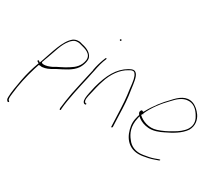

<svg xmlns="http://www.w3.org/2000/svg" viewBox="-156 -1039 1767 1566"><g transform="rotate(30 727.5 -256.5)"><path d="M85 -213 103 -202 101 -200C79 -141 60 -75 48 -9C37 53 26 111 25 160C25 182 29 186 40 195C45 199 53 189 49 186L41 179L39 177C33 159 38 133 40 113C48 35 69 -62 95 -146L110 -192H126C135 -189 147 -190 162 -194H164C196 -201 228 -222 253 -236C309 -265 374 -293 408 -343C429 -374 443 -423 434 -448C420 -485 382 -506 332 -516C317 -520 306 -525 291 -523H290C274 -523 255 -516 244 -507C180 -454 152 -338 114 -232L107 -213L93 -223C87 -227 81 -218 85 -213ZM121 -224 122 -230H123C129 -247 135 -266 142 -283C167 -347 184 -426 227 -476V-477L228 -478C243 -494 259 -512 287 -512C304 -514 316 -509 328 -506C368 -496 433 -481 426 -419C417 -360 380 -328 343 -305C298 -274 252 -258 212 -233C191 -224 165 -212 134 -215C131 -215 123 -219 122 -224ZM49 186H48ZM343 -302H342Z M580 -702C579 -699 582 -695 587 -695C592 -695 593 -695 594 -700C595 -703 591 -709 588 -709C584 -709 581 -707 580 -702ZM514 -378 515 -377 498 -302C492 -275 485 -246 479 -216L459 -123C451 -83 440 -6 437 25L438 36C442 41 447 42 449 33V23V22C457 -71 486 -196 510 -302C516 -329 520 -353 526 -377C534 -422 546 -470 563 -508C563 -509 563 -510 562 -513C556 -525 549 -499 546 -492L545 -490C533 -458 521 -419 514 -378ZM526 -376H525ZM562 -513Z M581 -202C572 -161 569 -125 579 -113C583 -105 590 -102 593 -102H600C603 -102 604 -104 605 -108C606 -112 605 -113 602 -113H595C572 -124 586 -173 593 -202C604 -248 612 -289 627 -332C653 -418 704 -487 763 -519C780 -530 808 -545 821 -521C829 -512 834 -496 839 -477C844 -454 847 -427 850 -397C863 -311 866 -259 870 -149L874 -51C874 -47 875 -47 877 -47C880 -48 886 -52 886 -55L882 -151C879 -263 876 -313 862 -400C855 -452 849 -507 828 -530C809 -550 791 -545 760 -528C674 -477 629 -392 595 -265ZM763 -519Z M1015 -281C1008 -271 1015 -258 1023 -248L1021 -239H1020C1003 -181 1005 -149 1016 -107C1039 -19 1102 45 1212 29C1247 24 1282 16 1310 6C1323 1 1337 -4 1350 -8C1351 -8 1354 -10 1356 -16V-17C1357 -18 1354 -16 1355 -17H1347L1308 -3C1281 7 1245 13 1213 18C1145 29 1095 4 1066 -37C1032 -78 1007 -136 1026 -217L1031 -240L1046 -227C1071 -209 1102 -197 1140 -194C1186 -190 1235 -209 1274 -229C1333 -257 1399 -293 1437 -348C1468 -401 1454 -453 1431 -487C1410 -517 1381 -544 1348 -555C1283 -576 1230 -534 1183 -480C1137 -435 1082 -364 1047 -299L1039 -286L1028 -291C1023 -293 1021 -292 1015 -283ZM1037 -256 1045 -271 1044 -268H1048L1049 -273H1045C1077 -348 1137 -423 1187 -473C1221 -511 1257 -542 1300 -548C1361 -557 1397 -518 1421 -480C1438 -454 1462 -408 1428 -354C1406 -320 1368 -293 1336 -275C1294 -249 1253 -229 1209 -215C1141 -193 1075 -220 1038 -255ZM1437 -347Z"/></g></svg>

Font: Stray Cat
Style: HlCnObl
Weight: 100
Version: Version 1.0